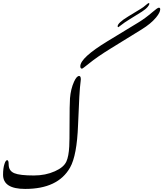

<svg xmlns="http://www.w3.org/2000/svg" viewBox="-20 -1230 1067 1255"><path d="M819.8 -1123.5 899.4 -1171.9Q917.5 -1182.6 935.5 -1198.7Q948.7 -1210 952.1 -1210Q956.1 -1210 956.1 -1206.1Q956.1 -1197.8 945.3 -1185.1Q931.6 -1168.9 907.7 -1153.8L826.7 -1103.5Q793 -1083 770 -1064.5Q754.9 -1052.2 753.4 -1052.2Q749 -1052.2 749 -1058.6Q749 -1080.6 819.8 -1123.5ZM434.6 -413.1Q434.6 -548.8 437.5 -587.4Q442.4 -648.4 463.9 -695.8Q481 -733.4 497.1 -733.4Q508.3 -733.4 508.3 -711.4Q508.3 -704.6 506.8 -695.8Q498.5 -639.2 490.2 -413.1Q482.9 -213.9 438 -134.8Q358.9 4.9 144.5 4.9Q0 4.9 0 -87.9Q0 -130.9 9.3 -158.7Q17.1 -183.1 26.9 -183.1Q36.6 -183.1 36.6 -155.8Q36.6 -112.8 74.2 -97.7Q109.4 -83 201.7 -83Q277.3 -83 338.4 -110.4Q397 -136.2 414.1 -174.8Q429.2 -208.5 432.6 -272.5Q434.6 -306.6 434.6 -413.1ZM684.1 -961.4 884.3 -1083Q930.2 -1110.8 976.6 -1150.9Q1009.8 -1179.7 1018.1 -1179.7Q1027.3 -1179.7 1027.3 -1169.4Q1027.3 -1148.9 1000.5 -1116.2Q966.8 -1075.2 905.8 -1037.6L700.7 -911.1Q615.7 -858.9 558.1 -812Q520 -781.2 516.1 -781.2Q504.9 -781.2 504.9 -796.9Q504.9 -852.5 684.1 -961.4Z"/></svg>

Font: Dima Nastaligh Tahriri
Style: regular
Weight: 400
Designer: R.Balvardi
Foundry: Dima Software Group
Version: Version 1.00;November 13, 2018;FontCreator 11.5.0.2427 64-bi